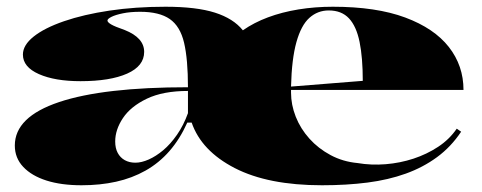

<svg xmlns="http://www.w3.org/2000/svg" viewBox="-20 -535 1431 570"><path d="M222 15Q162 15 118 1Q74 -13 49 -39.5Q24 -66 24 -103Q24 -188 155.5 -232Q287 -276 538 -276Q538 -359 526.5 -408Q515 -457 484 -478.5Q453 -500 396 -500Q367 -500 345 -495.5Q323 -491 311 -485Q299 -479 299 -474Q299 -469 310 -462.5Q321 -456 350 -446Q408 -423 408 -381Q408 -339 357.5 -316.5Q307 -294 219 -294Q143 -294 95.5 -315Q48 -336 48 -373Q48 -401 80 -426.5Q112 -452 170 -472Q228 -492 305 -503.5Q382 -515 471 -515Q563 -515 618 -497.5Q673 -480 701 -445Q734 -468 775.5 -483.5Q817 -499 866 -507Q915 -515 968 -515Q1097 -515 1183 -483Q1269 -451 1312.5 -395.5Q1356 -340 1356 -268H844V-260Q844 -224 858 -188.5Q872 -153 898.5 -123.5Q925 -94 961.5 -74.5Q998 -55 1041 -51Q1082 -44 1125 -47.5Q1168 -51 1207.5 -64Q1247 -77 1280.5 -99Q1314 -121 1336 -153L1349 -144Q1319 -99 1277.5 -68.5Q1236 -38 1184.5 -19.5Q1133 -1 1071 7Q1009 15 936 15Q776 15 677 -36Q578 -87 549 -171H536Q514 -122 483 -86.5Q452 -51 412 -28.5Q372 -6 324.5 4.5Q277 15 222 15ZM382 -52Q400 -52 421.5 -61.5Q443 -71 464.5 -89Q486 -107 505.5 -135Q525 -163 538 -199V-265Q464 -265 416 -242Q368 -219 345 -184.5Q322 -150 322 -115Q322 -95 329.5 -81Q337 -67 350.5 -59.5Q364 -52 382 -52ZM844 -278 1057 -295Q1057 -364 1047.5 -410.5Q1038 -457 1016 -480.5Q994 -504 956 -504Q923 -504 898.5 -482Q874 -460 860 -410Q846 -360 844 -278Z"/></svg>

Font: Kalnia SemiExpanded SemiBold
Style: Regular
Weight: 600
Width: 6
Designer: Frida Medrano
Foundry: Frida Medrano
Version: Version 1.105